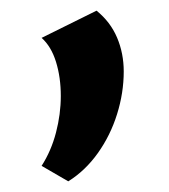

<svg xmlns="http://www.w3.org/2000/svg" viewBox="-20 -141 317 360"><path d="M108 199 58 170Q76 142 85 107.5Q94 73 94 39Q94 4 85 -25Q76 -54 58 -70L161 -121Q187 -100 199.5 -70.5Q212 -41 212 -7Q212 33 199.5 73Q187 113 163.5 146Q140 179 108 199Z"/></svg>

Font: Ysabeau
Style: Bold
Weight: 700
Designer: Christian Thalmann (Catharsis Fonts)
Version: Version 2.000;gftools[0.9.27.dev2+g8671c4b]